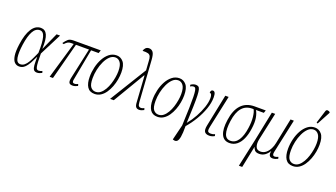

<svg xmlns="http://www.w3.org/2000/svg" viewBox="-81 -1501 4258 2434"><g transform="rotate(20 2048.0 -283.5)"><path d="M145 10Q108 10 82.5 -15.5Q57 -41 48 -99.5Q39 -158 53 -257Q72 -395 120 -470Q168 -545 241 -545Q300 -545 326 -488.5Q352 -432 347 -303H349L454 -536H501L350 -239Q350 -169 352.5 -126.5Q355 -84 360 -62Q365 -40 374 -32.5Q383 -25 395 -25Q408 -25 420 -28.5Q432 -32 444 -38L451 -14Q437 -6 419.5 0Q402 6 385 6Q354 6 340 -13Q326 -32 323 -73Q320 -114 321 -182H319Q297 -135 273 -91Q249 -47 218.5 -18.5Q188 10 145 10ZM150 -22Q181 -22 205.5 -42.5Q230 -63 249.5 -96Q269 -129 286 -166Q303 -203 318 -236Q322 -381 304 -447Q286 -513 239 -513Q182 -513 147 -449Q112 -385 95 -266Q79 -154 90 -88Q101 -22 150 -22Z M555 0 700 -495H663Q638 -495 620.5 -485Q603 -475 580 -450L560 -457Q586 -494 610 -515Q634 -536 683 -536H1050L1036 -495H934L854 -69Q850 -50 855.5 -37.5Q861 -25 879 -25Q894 -25 904.5 -29Q915 -33 927 -38L934 -14Q916 -5 900 0.5Q884 6 865 6Q826 6 816.5 -16Q807 -38 816 -79L906 -495H730L600 0Z M1162 10Q1095 10 1063.5 -38.5Q1032 -87 1032 -175Q1032 -240 1047.5 -305.5Q1063 -371 1093 -425.5Q1123 -480 1166 -513Q1209 -546 1263 -546Q1317 -546 1354 -502.5Q1391 -459 1391 -360Q1391 -315 1382 -264.5Q1373 -214 1354.5 -165.5Q1336 -117 1308.5 -77Q1281 -37 1244.5 -13.5Q1208 10 1162 10ZM1166 -20Q1203 -20 1232 -43.5Q1261 -67 1283.5 -105.5Q1306 -144 1320.5 -189.5Q1335 -235 1342.5 -280.5Q1350 -326 1350 -363Q1350 -444 1323.5 -480Q1297 -516 1257 -516Q1215 -516 1181.5 -484Q1148 -452 1123.5 -400Q1099 -348 1086 -288Q1073 -228 1073 -171Q1073 -84 1099.5 -52Q1126 -20 1166 -20Z M1371 1 1676 -495 1668 -614Q1667 -656 1657.5 -678Q1648 -700 1623.5 -707Q1599 -714 1550 -712Q1555 -737 1572.5 -754Q1590 -771 1618 -771Q1651 -771 1671.5 -745Q1692 -719 1697 -642L1734 -87Q1737 -48 1747 -36.5Q1757 -25 1773 -25Q1788 -25 1799.5 -29Q1811 -33 1820 -38L1827 -14Q1815 -7 1797 -0.5Q1779 6 1763 6Q1734 6 1719.5 -11.5Q1705 -29 1703 -73L1680 -427H1675L1421 1Z M2010 10Q1943 10 1911.5 -38.5Q1880 -87 1880 -175Q1880 -240 1895.5 -305.5Q1911 -371 1941 -425.5Q1971 -480 2014 -513Q2057 -546 2111 -546Q2165 -546 2202 -502.5Q2239 -459 2239 -360Q2239 -315 2230 -264.5Q2221 -214 2202.5 -165.5Q2184 -117 2156.5 -77Q2129 -37 2092.5 -13.5Q2056 10 2010 10ZM2014 -20Q2051 -20 2080 -43.5Q2109 -67 2131.5 -105.5Q2154 -144 2168.5 -189.5Q2183 -235 2190.5 -280.5Q2198 -326 2198 -363Q2198 -444 2171.5 -480Q2145 -516 2105 -516Q2063 -516 2029.5 -484Q1996 -452 1971.5 -400Q1947 -348 1934 -288Q1921 -228 1921 -171Q1921 -84 1947.5 -52Q1974 -20 2014 -20Z M2303 215 2294 212 2345 5Q2351 -139 2353.5 -233.5Q2356 -328 2354.5 -383.5Q2353 -439 2348 -465.5Q2343 -492 2335 -500Q2327 -508 2315 -508Q2308 -508 2297 -505.5Q2286 -503 2270 -493L2265 -515Q2279 -525 2296.5 -532Q2314 -539 2332 -539Q2353 -539 2367 -530.5Q2381 -522 2388 -495.5Q2395 -469 2397 -415.5Q2399 -362 2396.5 -272.5Q2394 -183 2388 -48H2390Q2439 -107 2478 -178Q2517 -249 2540 -318.5Q2563 -388 2563 -443Q2563 -504 2531 -504Q2533 -544 2561 -544Q2580 -544 2589.5 -525Q2599 -506 2599 -464Q2599 -391 2570.5 -309.5Q2542 -228 2494.5 -148.5Q2447 -69 2388 -1Q2389 94 2380 144Q2371 194 2352 209.5Q2333 225 2303 215Z M2712 10Q2664 10 2646.5 -16Q2629 -42 2642 -105L2730 -536H2775L2682 -101Q2673 -63 2678.5 -42Q2684 -21 2722 -21Q2732 -21 2745 -23.5Q2758 -26 2775 -34L2781 -10Q2765 -1 2747.5 4.5Q2730 10 2712 10Z M2982 10Q2904 10 2873 -59.5Q2842 -129 2861 -257Q2880 -396 2947 -466Q3014 -536 3124 -536H3276L3263 -499H3157Q3180 -462 3190 -402.5Q3200 -343 3187 -255Q3176 -176 3149.5 -116.5Q3123 -57 3081 -23.5Q3039 10 2982 10ZM2985 -21Q3050 -21 3090.5 -82.5Q3131 -144 3146 -253Q3158 -335 3151 -401.5Q3144 -468 3125 -499H3107Q3021 -499 2969.5 -439Q2918 -379 2901 -256Q2885 -142 2905 -81.5Q2925 -21 2985 -21Z M3195 239 3276 -134 3358 -536H3403L3323 -166Q3310 -106 3324.5 -64.5Q3339 -23 3390 -23Q3430 -23 3460.5 -47.5Q3491 -72 3511.5 -111Q3532 -150 3540 -193L3610 -536H3655L3556 -78Q3545 -25 3581 -25Q3589 -25 3600.5 -27.5Q3612 -30 3628 -38L3634 -14Q3617 -5 3599.5 0.5Q3582 6 3564 6Q3501 6 3517 -74H3515Q3492 -36 3460 -13Q3428 10 3384 10Q3340 10 3322.5 -11.5Q3305 -33 3301 -53H3300L3240 239Z M3837 10Q3770 10 3738.5 -38.5Q3707 -87 3707 -175Q3707 -240 3722.5 -305.5Q3738 -371 3768 -425.5Q3798 -480 3841 -513Q3884 -546 3938 -546Q3992 -546 4029 -502.5Q4066 -459 4066 -360Q4066 -315 4057 -264.5Q4048 -214 4029.5 -165.5Q4011 -117 3983.5 -77Q3956 -37 3919.5 -13.5Q3883 10 3837 10ZM3841 -20Q3878 -20 3907 -43.5Q3936 -67 3958.5 -105.5Q3981 -144 3995.5 -189.5Q4010 -235 4017.5 -280.5Q4025 -326 4025 -363Q4025 -444 3998.5 -480Q3972 -516 3932 -516Q3890 -516 3856.5 -484Q3823 -452 3798.5 -400Q3774 -348 3761 -288Q3748 -228 3748 -171Q3748 -84 3774.5 -52Q3801 -20 3841 -20ZM3950 -605 3934 -613 3988 -785Q3995 -807 4013.5 -805.5Q4032 -804 4046 -792L4044 -780Z"/></g></svg>

Font: Noto Serif ExtraCondensed ExtraLight
Style: Italic
Weight: 200
Width: 2
Italic angle: -12°
Designer: Monotype Design Team
Foundry: Monotype Imaging Inc.
Version: Version 2.014; ttfautohint (v1.8.4.7-5d5b)